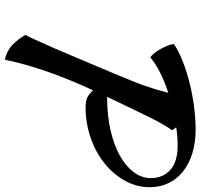

<svg xmlns="http://www.w3.org/2000/svg" viewBox="-38 -738 857 822"><g transform="rotate(90 391.0 -327.5)"><path d="M782 -539Q782 -484 754.5 -434Q727 -384 680.5 -346.5Q634 -309 571.5 -287Q509 -265 439 -265Q414 -265 399.5 -271.5Q385 -278 367 -297Q317 -188 285.5 -96.5Q254 -5 236 81Q198 72 174 49.5Q150 27 130 -7Q140 -26 154 -57Q168 -88 188 -133.5Q208 -179 234.5 -242.5Q261 -306 297 -391Q313 -430 325 -459Q337 -488 346 -513.5Q355 -539 362.5 -564Q370 -589 378 -619Q331 -604 291.5 -584Q252 -564 226 -542Q217 -548 207.5 -560Q198 -572 190 -586.5Q182 -601 176 -616Q170 -631 169 -643Q198 -663 241 -680Q284 -697 333 -709.5Q382 -722 434.5 -729Q487 -736 535 -736Q592 -736 638 -721.5Q684 -707 716 -681Q748 -655 765 -619Q782 -583 782 -539ZM604 -659Q566 -659 526 -653L538 -635Q528 -622 513 -596Q498 -570 480 -533.5Q462 -497 440.5 -452Q419 -407 395 -357Q473 -357 537 -371.5Q601 -386 646.5 -411.5Q692 -437 717.5 -471Q743 -505 743 -544Q743 -596 708 -627.5Q673 -659 604 -659Z"/></g></svg>

Font: Sweet Mavka Script
Style: Regular
Weight: 500
Designer: Pablo Impallari/Anastassiya Vishnevskaya
Foundry: Pablo Impallari/ Anastassiya Vishnevskaya
Version: Version 2.0/www.impallari.com/   behance.net/sweetcherry